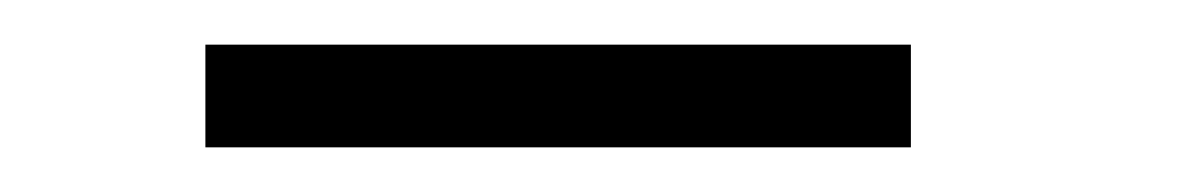

<svg xmlns="http://www.w3.org/2000/svg" viewBox="-20 -718 530 86"><path d="M72 -698H388V-652H72Z"/></svg>

Font: Encode Sans Wide
Style: ExtraLight
Weight: 200
Designer: Pablo Impallari, Andres Torresi
Foundry: Pablo Impallari, Andres Torresi
Version: Version 1.000; ttfautohint (v1.00) -l 8 -r 50 -G 200 -x 14 -